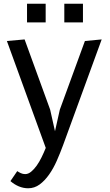

<svg xmlns="http://www.w3.org/2000/svg" viewBox="-20 -770 590 1030"><path d="M301 -182 435.5 -550 525.5 -558.5 318.5 8.5Q303 50.5 284.8 92Q266.5 133.5 243.5 166.2Q220.5 199 192.8 219.5Q165 240 131 240Q105.5 240 81 229.8Q56.5 219.5 36 201.5L72.5 148Q81 154 92 159Q103 164 115 164Q131.5 164 147 151.2Q162.5 138.5 176.8 118.5Q191 98.5 203.2 73.5Q215.5 48.5 225.5 23.5L17 -550L112 -558.5L249 -182L275 -66ZM125 -750H225V-650H125ZM325 -750H425V-650H325Z"/></svg>

Font: B612
Style: Regular
Weight: 400
Designer: Nicolas Chauveau, Thomas Paillot, Jonathan Favre-Lamarine, Jean-Luc Vinot
Foundry: AIRBUS
Version: Version 1.008